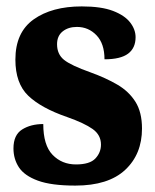

<svg xmlns="http://www.w3.org/2000/svg" viewBox="-20 -569 484 599"><path d="M215 10Q140 10 98 -5.5Q56 -21 39 -47Q22 -73 22 -106Q22 -148 49 -165Q76 -182 115 -182Q115 -116 144 -86Q173 -56 217 -56Q260 -56 277.5 -74.5Q295 -93 295 -118Q295 -148 269 -166.5Q243 -185 189 -204Q108 -232 68 -270.5Q28 -309 28 -383Q28 -468 85 -508.5Q142 -549 235 -549Q296 -549 332.5 -535Q369 -521 386 -499Q403 -477 403 -453Q403 -419 379.5 -401.5Q356 -384 306 -384Q306 -433 281 -459Q256 -485 220 -485Q193 -485 175.5 -471Q158 -457 158 -431Q158 -400 179.5 -382.5Q201 -365 263 -343Q310 -326 346 -305Q382 -284 402.5 -251.5Q423 -219 423 -168Q423 -88 370.5 -39Q318 10 215 10Z"/></svg>

Font: Noto Serif Condensed Black
Style: Regular
Weight: 900
Width: 3
Designer: Monotype Design Team
Foundry: Monotype Imaging Inc.
Version: Version 2.015; ttfautohint (v1.8.4.7-5d5b)